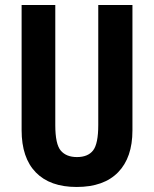

<svg xmlns="http://www.w3.org/2000/svg" viewBox="-20 -734 611 764"><path d="M507 -215Q507 -107 450 -48.5Q393 10 285 10Q179 10 122.5 -48Q66 -106 66 -216V-714H200V-236Q200 -160 222 -134.5Q244 -109 286 -109Q330 -109 350.5 -135.5Q371 -162 371 -237V-714H507Z"/></svg>

Font: Noto Sans Telugu ExtraCondensed
Style: Bold
Weight: 700
Width: 2
Designer: Jelle Bosma - Monotype Design Team
Foundry: Monotype Imaging Inc.
Version: Version 2.005; ttfautohint (v1.8.4.7-5d5b)